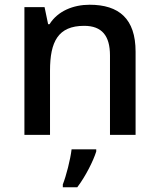

<svg xmlns="http://www.w3.org/2000/svg" viewBox="-20 -569 671 810"><path d="M358 -549C290 -549 224 -523 189 -467H183L168 -539H83V0H191V-271C191 -393 225 -460 335 -460C410 -460 444 -418 444 -335V0H552V-351C552 -490 482 -549 358 -549ZM386 70V61H282C277 104 259 174 245 209V221H306C341 175 374 109 386 70Z"/></svg>

Font: Noto Sans Lisu Medium
Style: Regular
Weight: 500
Designer: Monotype Design Team. David Williams.
Foundry: Monotype Imaging Inc.
Version: Version 2.102